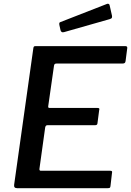

<svg xmlns="http://www.w3.org/2000/svg" viewBox="-20 -983 685 1003"><path d="M154 -730Q155 -738 157.5 -740Q160 -742 166 -742H636Q648 -742 644 -726L636 -664Q635 -657 631.5 -654Q628 -651 619 -651H275Q269 -651 266 -648.5Q263 -646 262 -639L232 -429Q231 -423 233 -421Q235 -419 240 -419H490Q497 -419 498.5 -416Q500 -413 498 -407L489 -338Q488 -329 477 -329H228Q218 -329 216 -317L186 -101Q185 -91 193 -91H555Q562 -91 564.5 -88.5Q567 -86 565 -79L557 -10Q556 -4 553.5 -2Q551 0 543 0H69Q51 0 54 -19L154 -730ZM553 -954 565 -901Q566 -895 564.5 -890.5Q563 -886 553 -883L314 -815Q306 -813 301.5 -816.5Q297 -820 296 -826L290 -853Q288 -865 294 -867L540 -963Q544 -964 548 -962.5Q552 -961 553 -954Z"/></svg>

Font: Libre Franklin Medium
Style: Italic
Weight: 500
Italic angle: -8°
Designer: Pablo Impallari, Rodrigo Fuenzalida, Nhung Nguyen
Foundry: Impallari Type
Version: Version 3.000